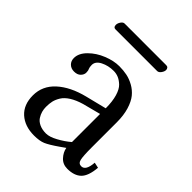

<svg xmlns="http://www.w3.org/2000/svg" viewBox="-172 -684 797 797"><g transform="rotate(45 226.0 -285.5)"><path d="M332.5 -538.6H87.9Q75.7 -538.6 75.7 -553.2Q75.7 -562.5 82.5 -572.5Q89.4 -582.5 97.7 -582.5H342.3Q349.1 -582.5 352.5 -578.1Q356 -573.7 356 -567.9Q356 -558.6 348.6 -548.6Q341.3 -538.6 332.5 -538.6ZM291 -245.1 212.4 -224.6Q180.7 -215.3 159.4 -201.9Q138.2 -188.5 128.2 -172.4Q118.2 -156.2 114.7 -141.4Q111.3 -126.5 111.3 -107.4Q111.3 -94.2 114.7 -81.5Q118.2 -68.8 126.2 -56.4Q134.3 -43.9 150.6 -36.4Q167 -28.8 189.5 -28.8Q210 -28.8 239 -44.7Q268.1 -60.5 291 -80.1ZM355.5 12.2Q329.1 12.2 312.3 -6.1Q295.4 -24.4 291.5 -46.4L268.6 -30.3Q231.4 -4.4 211.9 3.9Q192.4 12.2 160.2 12.2Q106 12.2 72.5 -17.8Q39.1 -47.9 39.1 -102.5Q39.1 -158.2 82 -197.5Q125 -236.8 199.2 -255.4L291 -278.3Q291 -318.4 282.7 -346.4Q274.4 -374.5 260.3 -387.7Q246.1 -400.9 232.7 -406.2Q219.2 -411.6 204.6 -411.6Q173.3 -411.6 147.9 -398.7Q122.6 -385.7 122.6 -364.3Q122.6 -351.6 126 -343.8Q129.4 -337.9 129.4 -325.7Q129.4 -314 119.4 -303.5Q109.4 -293 89.8 -293Q72.3 -293 61 -304Q49.8 -314.9 49.8 -332.5Q49.8 -360.4 75.9 -386.5Q102.1 -412.6 138.7 -427.2Q175.3 -441.9 207.5 -441.9Q231.4 -441.9 252.2 -437.7Q272.9 -433.6 294.2 -421.9Q315.4 -410.2 330.6 -391.6Q345.7 -373 355.2 -341.8Q364.7 -310.5 364.7 -269.5V-122.6Q364.7 -71.8 368.9 -54Q373 -36.1 389.2 -36.1Q415 -36.1 418.5 -86.4L442.9 -81.1Q438.5 -28.8 417.2 -8.3Q396 12.2 355.5 12.2Z"/></g></svg>

Font: Libertinage
Style: l
Weight: 400
Designer: OSP
Foundry: OSP
Version: Version 1.0; 2008; OFL relea